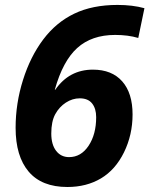

<svg xmlns="http://www.w3.org/2000/svg" viewBox="-20 -745 603 775"><path d="M43 -229Q43 -327.6 72.8 -422.1Q102.5 -516.6 154.5 -585.7Q206.5 -654.8 279.8 -689.9Q353 -725.1 454.1 -725.1Q515.1 -725.1 563 -711.9L538.1 -591.8Q497.1 -604 444.8 -604Q350.1 -604 291.7 -551.3Q233.4 -498.5 201.2 -382.8H203.1Q259.3 -463.9 355 -463.9Q431.6 -463.9 473.4 -416.5Q515.1 -369.1 515.1 -283.2Q515.1 -200.7 480.5 -130.1Q445.8 -59.6 387.5 -24.9Q329.1 9.8 252 9.8Q148.4 9.8 95.7 -52.2Q43 -114.3 43 -229ZM258.8 -110.8Q307.1 -110.8 337.6 -156.7Q368.2 -202.6 368.2 -272Q368.2 -306.6 351.8 -327.4Q335.4 -348.1 301.8 -348.1Q272.5 -348.1 245.8 -330.8Q219.2 -313.5 203.1 -284.2Q187 -254.9 187 -206.1Q187 -161.6 206.5 -136.2Q226.1 -110.8 258.8 -110.8Z"/></svg>

Font: Zoram GWebM
Style: Bold Italic
Weight: 700
Italic angle: -12°
Foundry: Ascender Corporation
Version: Version 1.000